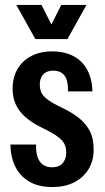

<svg xmlns="http://www.w3.org/2000/svg" viewBox="-20 -749 423 777"><path d="M192 8Q136 8 98.5 -14Q61 -36 42 -74.5Q23 -113 22 -164H126Q125 -132 132.5 -112Q140 -92 154.5 -82Q169 -72 190 -72Q220 -72 234 -89Q248 -106 248 -132Q248 -163 229.5 -182Q211 -201 174 -220L142 -236Q107 -254 82 -276Q57 -298 44 -326Q31 -354 31 -390Q31 -435 50.5 -469Q70 -503 106 -522Q142 -541 191 -541Q242 -541 278 -521.5Q314 -502 333.5 -465.5Q353 -429 354 -379H255Q256 -407 250 -425.5Q244 -444 230.5 -453.5Q217 -463 195 -463Q178 -463 166 -456.5Q154 -450 147.5 -437Q141 -424 141 -406Q141 -377 158 -359Q175 -341 211 -323L237 -310Q270 -294 298 -272.5Q326 -251 342.5 -220.5Q359 -190 359 -144Q359 -97 337.5 -63Q316 -29 279 -10.5Q242 8 192 8ZM123 -591 46 -729H148L188 -650L228 -729H330L253 -591Z"/></svg>

Font: Hubot Sans Condensed SemiBold
Style: Regular
Weight: 600
Width: 3
Designer: Deni Anggara
Foundry: GitHub, Inc., Subsidiary of Microsoft Corporation
Version: Version 2.000